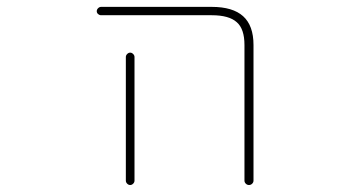

<svg xmlns="http://www.w3.org/2000/svg" viewBox="-20 -564 1040 561"><path d="M694.3 -36.1V-432.6Q694.3 -479.5 671.9 -499Q649.4 -519.5 598.6 -519.5H275.4Q270.5 -519.5 266.6 -522.9Q262.7 -526.4 262.7 -531.2Q262.7 -536.1 266.6 -540Q270.5 -543.9 275.4 -543.9H598.6Q660.2 -543.9 690.4 -516.6Q720.7 -489.3 720.7 -432.6V-36.1Q720.7 -31.2 716.8 -27.3Q712.9 -23.4 707.5 -23.4Q702.1 -23.4 698.2 -27.3Q694.3 -31.2 694.3 -36.1ZM347.7 -36.1V-397.5Q347.7 -402.3 351.6 -406.2Q355.5 -410.2 360.4 -410.2Q365.2 -410.2 369.1 -406.2Q373 -402.3 373 -397.5V-36.1Q373 -31.2 369.1 -27.3Q365.2 -23.4 360.4 -23.4Q355.5 -23.4 351.6 -27.3Q347.7 -31.2 347.7 -36.1Z"/></svg>

Font: Rounded Mgen+ 1m thin
Style: Regular
Weight: 100
Designer: [Source Han Sans]
Ryoko NISHIZUKA  (kana & ideographs); Paul D. Hunt (Latin, Greek & Cyrillic); Wenlong ZHANG  (bopomofo
Version: Version 1.059.20150602